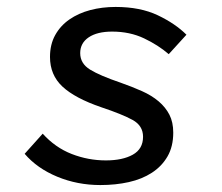

<svg xmlns="http://www.w3.org/2000/svg" viewBox="-20 -521 640 553"><path d="M269 12Q203 12 145 -12Q87 -36 51 -78L103 -136Q139 -96 186.5 -77.5Q234 -59 285 -59Q333 -59 362.5 -75.5Q392 -92 392 -127Q392 -159 362 -175.5Q332 -192 272 -212Q196 -238 160 -271.5Q124 -305 124 -357Q124 -393 139 -420Q154 -447 180 -465Q206 -483 240 -492Q274 -501 313 -501Q384 -501 434.5 -477Q485 -453 517 -421L466 -365Q436 -391 395 -410.5Q354 -430 303 -430Q260 -430 235.5 -413.5Q211 -397 211 -368Q211 -338 239.5 -320.5Q268 -303 327 -283Q361 -271 389 -258.5Q417 -246 437 -229Q457 -212 468 -190.5Q479 -169 479 -139Q479 -99 462.5 -70.5Q446 -42 417.5 -23.5Q389 -5 351 3.5Q313 12 269 12Z"/></svg>

Font: Source Code Pro Medium
Style: Italic
Weight: 500
Italic angle: -11°
Monospace: yes
Designer: Paul D. Hunt, Teo Tuominen
Foundry: Adobe Systems Incorporated
Version: Version 1.050;PS 1.000;hotconv 16.6.51;makeotf.lib2.5.65220